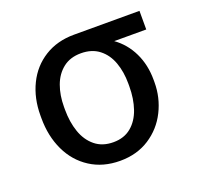

<svg xmlns="http://www.w3.org/2000/svg" viewBox="-97 -626 794 748"><g transform="rotate(-20 300.0 -252.5)"><path d="M279.3 -513.7H550.8V-436.5H418Q461.9 -405.3 486.3 -355Q510.7 -304.7 510.7 -242.2V-232.4Q510.7 -168.9 482.9 -113.3Q455.1 -57.6 403.1 -23.9Q351.1 9.8 281.2 9.8Q210.4 9.8 157.7 -24.2Q105 -58.1 76.9 -117.4Q48.8 -176.8 48.8 -251V-262.7Q48.8 -334 76.7 -391.1Q104.5 -448.2 157 -481Q209.5 -513.7 279.3 -513.7ZM281.2 -67.4Q325.7 -67.4 355.2 -92Q384.8 -116.7 398.9 -158.2Q413.1 -199.7 413.1 -251V-262.7Q413.1 -311 398.9 -350.3Q384.8 -389.6 354.7 -413.1Q324.7 -436.5 279.3 -436.5Q234.9 -436.5 205.1 -413.1Q175.3 -389.6 160.9 -350.3Q146.5 -311 146.5 -262.7V-251Q146.5 -199.7 160.9 -158.2Q175.3 -116.7 205.6 -92Q235.8 -67.4 281.2 -67.4Z"/></g></svg>

Font: Pretendard
Style: Regular
Weight: 400
Designer: Base glyphs from Inter by Rasmus Andersson; Hangeul glyphs from Noto Sans CJK(Source Han Sans) by Jang Soo-young and Kan
Foundry: Kil Hyung-jin
Version: Version 1.309